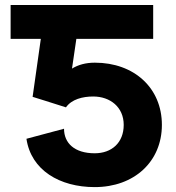

<svg xmlns="http://www.w3.org/2000/svg" viewBox="-20 -743 713 776"><path d="M246.6 -309.1C269.5 -341.8 314 -353 356.9 -353C424.8 -353 480 -310.5 480 -238.3C480 -166 431.2 -123.5 362.8 -123.5C281.2 -123.5 238.8 -164.6 238.8 -222.7L86.9 -182.1C105.5 -55.2 221.2 13.2 362.8 13.2C522.5 13.2 634.3 -89.8 634.3 -238.3C634.3 -387.2 522.5 -489.7 363.3 -489.7C326.2 -489.7 295.9 -481 271 -465.8L288.6 -585.9H599.1V-722.7H22.9V-585.9H145L111.8 -351.6L165 -335Z"/></svg>

Font: Giphurs ExtraBold
Style: Regular
Weight: 800
Version: Version 1.000